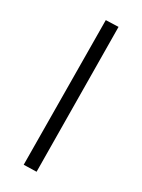

<svg xmlns="http://www.w3.org/2000/svg" viewBox="-134 -883 787 1064"><g transform="rotate(15 260.0 -351.5)"><path d="M415 -789 184 104 105 85 337 -807Z"/></g></svg>

Font: Fira GO
Style: Regular
Weight: 400
Designer: Carrois Corporate
Foundry: Carrois Corporate GbR
Version: Version 0.300